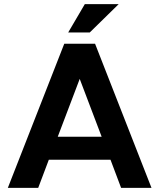

<svg xmlns="http://www.w3.org/2000/svg" viewBox="-20 -915 776 935"><path d="M18.1 0 293 -702.1H442.9L717.8 0H569.8L518.1 -137.2H217.8L166 0ZM261.2 -249H475.1L368.2 -530.8ZM393.1 -895H558.1L417 -756.8H312Z"/></svg>

Font: LT Superior
Style: Bold
Weight: 400
Designer: Daniel Lyons
Foundry: LyonsType
Version: Version 1.000